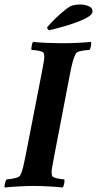

<svg xmlns="http://www.w3.org/2000/svg" viewBox="-30 -833 433 857"><path d="M189 -698Q186 -700 183 -704Q180 -708 180 -711Q183 -715 200 -733Q217 -751 240.5 -772Q264 -793 284 -805Q291 -809 305 -811Q319 -813 329 -813Q346 -813 364.5 -806Q383 -799 383 -782Q383 -770 365 -758.5Q347 -747 319.5 -736.5Q292 -726 263.5 -717.5Q235 -709 214.5 -704Q194 -699 189 -698ZM247 -640Q276 -640 312.5 -641.5Q349 -643 376 -646Q378 -642 376 -628.5Q374 -615 369 -610Q363 -610 349.5 -608.5Q336 -607 324 -603.5Q312 -600 308 -593Q300 -578 294 -555.5Q288 -533 282 -501L213 -142Q212 -138 211.5 -134Q211 -130 210 -126Q205 -101 202 -82Q199 -63 202 -50Q203 -44 214 -40Q225 -36 238 -34.5Q251 -33 257 -32Q259 -27 256.5 -14Q254 -1 250 4Q225 1 187.5 -1Q150 -3 121 -3Q93 -3 55.5 -1Q18 1 -9 4Q-11 -1 -8 -14Q-5 -27 -1 -32Q5 -33 18.5 -34.5Q32 -36 44.5 -40Q57 -44 60 -50Q68 -65 73.5 -88Q79 -111 85 -142L155 -501Q156 -505 156.5 -509Q157 -513 158 -517Q163 -542 166 -561Q169 -580 166 -593Q165 -600 154 -603.5Q143 -607 130 -608.5Q117 -610 111 -610Q109 -615 111.5 -628.5Q114 -642 118 -646Q144 -643 181.5 -641.5Q219 -640 247 -640Z"/></svg>

Font: Amiri
Style: Bold Italic
Weight: 700
Italic angle: 10°
Designer: Khaled Hosny
Version: Version 0.113